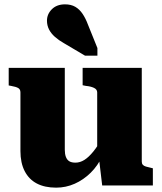

<svg xmlns="http://www.w3.org/2000/svg" viewBox="-20 -853 746 883"><path d="M278 -541V-164Q278 -145 283 -131.5Q288 -118 298.5 -111.5Q309 -105 327 -105Q348 -105 368 -117.5Q388 -130 409.5 -156.5Q431 -183 454 -225L451 -136Q430 -91 397 -58.5Q364 -26 323.5 -8Q283 10 238 10Q186 10 149.5 -9Q113 -28 93.5 -66Q74 -104 74 -158V-428Q74 -442 64 -448Q54 -454 31 -458L20 -460V-541ZM632 -541V-110Q632 -101 636.5 -95.5Q641 -90 651 -87Q661 -84 675 -81L683 -79V0H450L435 -126L427 -132V-428Q427 -442 412 -449Q397 -456 375 -458L360 -461V-541ZM384 -741 428 -632V-597H371L273 -655Q250 -668 232.5 -683.5Q215 -699 205.5 -717.5Q196 -736 196 -758Q196 -788 218.5 -810.5Q241 -833 279 -833Q307 -833 326.5 -821.5Q346 -810 360 -789Q374 -768 384 -741Z"/></svg>

Font: Roboto Serif 20pt ExtraBold
Style: Regular
Weight: 800
Version: Version 1.008